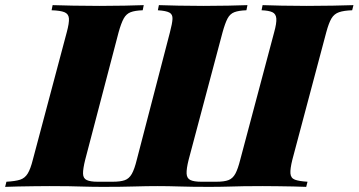

<svg xmlns="http://www.w3.org/2000/svg" viewBox="-69 -728 1397 748"><path d="M544 -3Q503 -3 453.5 -1.5Q404 0 336 0Q291 0 260 -1Q229 -2 198.5 -2.5Q168 -3 123 -3Q97 -3 64.5 -2.5Q32 -2 1.5 -1.5Q-29 -1 -49 0L-44 -20Q-9 -22 9.5 -28Q28 -34 39 -52Q50 -70 59 -106L191 -602Q201 -639 199.5 -656.5Q198 -674 182 -680.5Q166 -687 132 -688L136 -708Q166 -707 216.5 -706Q267 -705 319 -705Q371 -705 416.5 -706Q462 -707 491 -708L487 -688Q457 -687 440 -680.5Q423 -674 413 -656Q403 -638 393 -602L263 -106Q254 -70 254.5 -51.5Q255 -33 269 -26.5Q283 -20 311 -20H370Q400 -20 417 -26Q434 -32 444.5 -50.5Q455 -69 464 -106L593 -602Q602 -636 603 -654Q604 -672 591 -679Q578 -686 546 -688L550 -708Q579 -707 626.5 -706Q674 -705 724 -705Q774 -705 820 -706Q866 -707 895 -708L891 -688Q861 -687 844 -680.5Q827 -674 817.5 -656Q808 -638 798 -602L666 -106Q657 -70 658 -51.5Q659 -33 673 -26.5Q687 -20 715 -20H774Q805 -20 821.5 -26.5Q838 -33 848 -51.5Q858 -70 867 -106L999 -602Q1009 -638 1007.5 -656Q1006 -674 992 -680.5Q978 -687 950 -688L954 -708Q983 -707 1028.5 -706Q1074 -705 1126 -705Q1178 -705 1227.5 -706Q1277 -707 1308 -708L1303 -688Q1271 -687 1252 -680.5Q1233 -674 1222.5 -656.5Q1212 -639 1202 -602L1070 -106Q1061 -70 1062.5 -52Q1064 -34 1080 -28Q1096 -22 1129 -20L1124 0Q1105 -1 1075 -1.5Q1045 -2 1013 -2.5Q981 -3 955 -3Q911 -3 880.5 -2.5Q850 -2 819 -1Q788 0 743 0Q676 0 631 -1.5Q586 -3 544 -3Z"/></svg>

Font: Playfair Display Black
Style: Italic
Weight: 900
Italic angle: -14°
Designer: Claus Eggers Sørensen
Foundry: Claus Eggers Sørensen
Version: Version 1.203